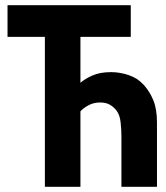

<svg xmlns="http://www.w3.org/2000/svg" viewBox="-20 -720 640 740"><path d="M290 0H153V-578H9V-700H484V-578H290V-401Q307 -416 336 -429Q365 -442 408 -442Q442 -442 476 -430.5Q510 -419 533 -394Q557 -368 571 -333.5Q585 -299 585 -248V0H448V-196Q448 -218 445 -247.5Q442 -277 429 -294Q419 -307 404 -316Q389 -325 366 -325Q341 -325 321.5 -314.5Q302 -304 290 -291Z"/></svg>

Font: PT Mono
Style: Bold
Weight: 700
Monospace: yes
Designer: A.Korolkova, I.Chaeva
Foundry: ParaType Ltd
Version: Version 1.000 OFL